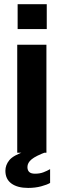

<svg xmlns="http://www.w3.org/2000/svg" viewBox="-20 -731 305 919"><path d="M202.2 -517V0H62.5V-517ZM64.4 -592V-710.8H203.8V-592ZM5.8 86.3Q5.8 59 24.7 35.6Q43.7 12.2 102.1 -7.2L203.8 -4.4Q151.2 15 131.3 31.6Q111.3 48.1 111.3 68.4Q111.3 84.2 120 92.3Q128.8 100.4 147.4 100.4Q170.3 100.4 187.9 93.7Q205.4 86.9 219.8 78.6V144.6Q206 153 177.2 160.8Q148.5 168.5 114.7 168.5Q63.8 168.5 34.8 147.5Q5.8 126.5 5.8 86.3Z"/></svg>

Font: Public Sans Thin
Style: Regular
Weight: 100
Designer: The Public Sans project authors (U.S. Web Design System). Libre Franklin designed by Pablo Impallari and Rodrigo Fuenzal
Version: Version 1.008